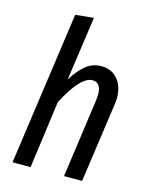

<svg xmlns="http://www.w3.org/2000/svg" viewBox="-113 -820 701 893"><g transform="rotate(15 237.5 -373.5)"><path d="M427 -414Q427 -399 424 -381L370 0H283L336 -380Q338 -400 338 -407Q338 -465 296 -465Q239 -465 166 -325L122 0H35L139 -738L227 -747L183 -438Q212 -486 244.5 -512.5Q277 -539 320 -539Q368 -539 397.5 -505Q427 -471 427 -414Z"/></g></svg>

Font: Fira Sans Extra Condensed
Style: Italic
Weight: 400
Width: 3
Italic angle: -8°
Designer: Carrois Corporate & Edenspiekermann AG
Foundry: Carrois Corporate GbR & Edenspiekermann AG
Version: Version 4.203